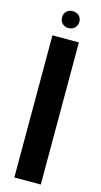

<svg xmlns="http://www.w3.org/2000/svg" viewBox="-129 -874 478 912"><g transform="rotate(15 110.0 -417.5)"><path d="M45 -699V0H175V-699ZM67 -794Q67 -775 79 -763.5Q91 -752 109 -752Q128 -752 140 -764Q152 -776 152 -794Q152 -812 140 -823.5Q128 -835 109 -835Q91 -835 79 -823.5Q67 -812 67 -794Z"/></g></svg>

Font: Moniqa Black
Style: Regular
Weight: 900
Designer: Rajesh Rajput
Foundry: Rajesh Rajput
Version: Version 1.000